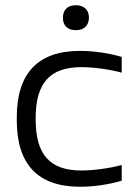

<svg xmlns="http://www.w3.org/2000/svg" viewBox="-20 -703 504 732"><path d="M44 -256V-244C44 -78 123 9 285 9C336 9 393 1 444 -14V-74C397 -61 335 -53 290 -53C170 -53 116 -114 116 -247V-253C116 -386 170 -447 290 -447C335 -447 397 -439 444 -426V-486C393 -501 336 -509 285 -509C123 -509 44 -422 44 -256ZM220 -634C220 -606 237 -588 269 -588C301 -588 318 -606 319 -634V-636C319 -665 301 -683 269 -683C237 -683 220 -665 220 -636Z"/></svg>

Font: LT Wave Text Light
Style: Regular
Weight: 300
Designer: Daniel Lyons
Version: Version 2.5 (Glyphs App)